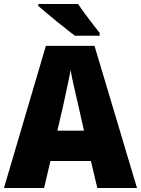

<svg xmlns="http://www.w3.org/2000/svg" viewBox="-20 -1040 710 967"><path d="M470 -93 438 -229H234L202 -93H0L211 -809H456L670 -93ZM373 -515Q368 -537 360.5 -569Q353 -601 346 -633Q339 -665 336 -688Q332 -666 325.5 -635Q319 -604 312 -572.5Q305 -541 300 -516L269 -382H403ZM373 -1020Q387 -999 407.5 -971Q428 -943 448.5 -917Q469 -891 482 -874V-860H358Q341 -872 316 -892Q291 -912 263.5 -934Q236 -956 212 -976.5Q188 -997 173 -1010V-1020Z"/></svg>

Font: Noto Sans Telugu UI SemiCondensed Black
Style: Regular
Weight: 900
Width: 4
Designer: Jelle Bosma - Monotype Design Team
Foundry: Monotype Imaging Inc.
Version: Version 2.005; ttfautohint (v1.8.4.7-5d5b)